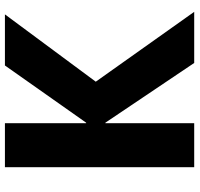

<svg xmlns="http://www.w3.org/2000/svg" viewBox="-34 -736 770 741"><g transform="rotate(-90 350.5 -365.0)"><path d="M76.2 0V-730.5H246.1V-417H248L468.8 -730.5H666L406.2 -379.9L675.8 0H478.5L248 -342.8H246.1V0Z"/></g></svg>

Font: GenEi M Gothic v2 Heavy
Style: Regular
Weight: 800
Version: Version 2.0